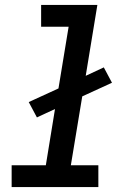

<svg xmlns="http://www.w3.org/2000/svg" viewBox="-20 -755 540 775"><path d="M27 0V-88H165L202 -315L129 -281L96 -343L216 -398L257 -647H146V-735H373L326 -449L399 -483L432 -421L312 -366L266 -88H377V0Z"/></svg>

Font: Iosevka Curly Slab SmBdObl
Style: Regular
Weight: 600
Italic angle: -9°
Monospace: yes
Designer: Belleve Invis
Foundry: Belleve Invis
Version: Version 11.0.0; ttfautohint (v1.8.3)